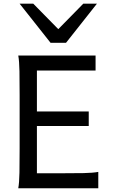

<svg xmlns="http://www.w3.org/2000/svg" viewBox="-20 -1011 606 1031"><path d="M456.5 -412.6V-334.5H178.2V-80.6H307.1Q379.9 -80.6 429.2 -81.5Q478.5 -82.5 507.8 -87.9V0H78.1Q83.5 -29.3 84.5 -84.7Q85.4 -140.1 85.4 -212.4V-500.5Q85.4 -572.8 84.5 -628.2Q83.5 -683.6 78.1 -712.9H493.2V-632.3H178.2V-412.6ZM158.7 -991.2 293 -854.5 427.2 -991.2H500.5L334.5 -781.2H251.5L85.4 -991.2Z"/></svg>

Font: Andika Eur
Style: Regular
Weight: 400
Designer: Victor Gaultney, Annie Olsen, Julie Remington, Don Collingsworth, Eric Hays, Becca Hirsbrunner
Foundry: SIL International
Version: Version 5.000